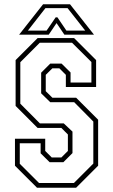

<svg xmlns="http://www.w3.org/2000/svg" viewBox="-20 -878 529 898"><path d="M153 0 50 -103V-229H191.5V-172L222 -141.5H267L297.5 -172V-249L267 -279.5H156L53 -382.5V-597L156 -700H326.5L429.5 -597V-471H288V-528L257.5 -558.5H225L194 -528V-451.5L225 -421H336L439 -318V-103L336 0ZM162.5 -22H325.5L416.5 -113V-309.5L327 -400H215L172.5 -441.5V-538L215 -580.5H268L310 -539V-492H407.5V-588L317 -678H166L75 -587V-393L166.5 -301H278L319 -262.5V-162L276.5 -119.5H212L170 -161V-208H72.5V-112ZM181.5 -858H307.5L419.5 -716H281L244.5 -770L208 -716H69.5ZM192.5 -840 110.5 -735H198L240.5 -797H248.5L290.5 -735H378.5L296 -840Z"/></svg>

Font: Tourney Condensed ExtraLight
Style: Regular
Weight: 200
Width: 3
Designer: Tyler Finck
Foundry: Etcetera Type Co
Version: Version 1.010; ttfautohint (v1.8.3)